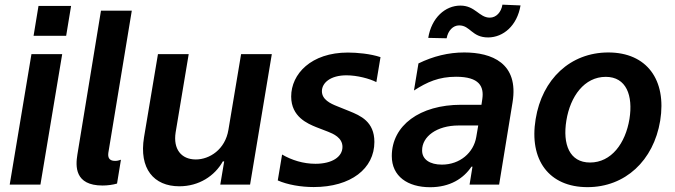

<svg xmlns="http://www.w3.org/2000/svg" viewBox="-20 -772 2824 803"><path d="M141 -747.2 120.4 -622.2H256.7L277.3 -747.2ZM20.6 0H149.1L240.1 -545.5H111.5Z M409.1 3.9C429.7 3.9 453.1 0.7 469.5 -4.3L485.8 -104C478.3 -100.9 469.5 -99.1 461.3 -99.1C433.9 -99.1 430.8 -116.5 433.2 -133.5L531.2 -727.3H402.3L303.6 -125.4C295.8 -77.4 291.5 3.9 409.1 3.9Z M935.4 -229.4C921.9 -146.3 855.8 -105.1 799 -105.1C737.6 -105.1 703.8 -148.8 714.5 -218L769.2 -545.5H640.6L582.4 -198.2C560.7 -67.1 622.9 7.1 730.1 7.1C811.8 7.1 877.8 -35.9 911.9 -96.9H917.6L901.3 0H1025.9L1116.8 -545.5H988.3Z M1291.9 10.3C1447.8 10.3 1545.8 -67.1 1545.8 -178.3C1545.8 -263.5 1487.6 -288.4 1440.3 -307.5L1389.2 -328.1C1362.2 -338.8 1326.3 -355.5 1326.3 -390.6C1326.3 -425.4 1361.9 -457 1429 -457C1473.7 -457 1525.6 -443.2 1554 -428.6L1571.4 -533C1529.1 -547.2 1473 -552.2 1435 -552.2C1281.2 -552.2 1197.8 -462.7 1197.8 -368.3C1197.8 -283.4 1266.3 -255 1302.9 -240.1L1352.6 -220.9C1373.2 -212.7 1412.3 -196.4 1412.3 -157.7C1412.3 -115.8 1368.6 -87 1299.4 -87C1248.2 -87 1199.9 -102.3 1159.8 -125.7L1141.7 -17.4C1182.5 0.7 1239 10.3 1291.9 10.3Z M1848 -611.9C1853.7 -644.2 1875 -665.8 1900.2 -665.8C1947.4 -665.8 1952.8 -615.4 2021.7 -615.4C2084.9 -615.8 2142.8 -664.4 2157 -749.3L2081.3 -752.5C2076.3 -720.9 2055.4 -698.2 2028.4 -698.2C1984 -698.2 1967.7 -748.6 1905.5 -748.6C1842.3 -748.6 1784.8 -698.2 1771 -613.6ZM1779.1 11C1862.2 11 1918.7 -25.6 1951.7 -74.9H1956L1943.9 0H2067.5L2123.6 -343.8C2150.6 -508.5 2036.2 -552.6 1921.5 -552.6C1855.5 -552.6 1791.9 -536.9 1730.1 -506.7L1711.3 -393.5C1766.3 -429 1815.3 -451 1887.4 -451C1985.1 -451 2004.6 -410.2 1997.2 -358.3L1993.6 -333.8H1908.7C1735.8 -333.8 1618.6 -247.5 1618.6 -119.3C1618.6 -34.8 1684.7 11 1779.1 11ZM1828.1 -83.5C1778.4 -83.5 1745 -104.8 1745.4 -143.1C1745 -200.3 1806.1 -247.2 1898.1 -247.2H1980.1L1971.9 -199.2C1960.9 -133.2 1903.4 -83.5 1828.1 -83.5Z M2437.1 10.7C2594.8 10.7 2713.4 -100.1 2741.1 -267C2768.8 -438.2 2685 -552.6 2524.1 -552.6C2365.8 -552.6 2247.2 -441.4 2220.2 -273.8C2192.1 -103.7 2275.6 10.7 2437.1 10.7ZM2447.8 -92.3C2361.2 -92.3 2332.7 -169.4 2348.7 -267.8C2365.1 -369.3 2424 -450.6 2513.5 -450.6C2599.4 -450.6 2628.2 -372.5 2612.6 -274.5C2595.9 -172.6 2536.9 -92.3 2447.8 -92.3Z"/></svg>

Font: TID UI Semi Bold
Style: Italic
Weight: 600
Italic angle: -9.39999°
Designer: The TID Project Authors
Foundry: Bakken & Bæck
Version: Version 1.001;hotconv 1.0.109;makeotfexe 2.5.65596